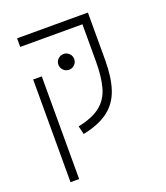

<svg xmlns="http://www.w3.org/2000/svg" viewBox="-147 -687 879 1014"><g transform="rotate(-20 293.0 -180.5)"><path d="M418 -585.9H466.3V-318.4Q466.3 -222.2 444.1 -155.8Q421.9 -89.4 369.4 -49.3Q316.9 -9.3 226.1 9.3L214.8 -37.6Q298.3 -54.7 342.3 -90.6Q386.2 -126.5 402.1 -185.1Q418 -243.7 418 -328.1V-537.6H68.4V-585.9ZM122.1 224.6H73.7V-352.5H122.1ZM270 -335.9Q252 -335.9 238.8 -348.9Q225.6 -361.8 225.6 -379.9Q225.6 -398.4 238.8 -411.4Q252 -424.3 270 -424.3Q288.6 -424.3 301.5 -411.4Q314.5 -398.4 314.5 -379.9Q314.5 -361.8 301.5 -348.9Q288.6 -335.9 270 -335.9Z"/></g></svg>

Font: Cascadia Code ExtraLight
Style: Regular
Weight: 200
Monospace: yes
Designer: Aaron Bell
Foundry: Saja Typeworks
Version: Version 2407.024; ttfautohint (v1.8.4)